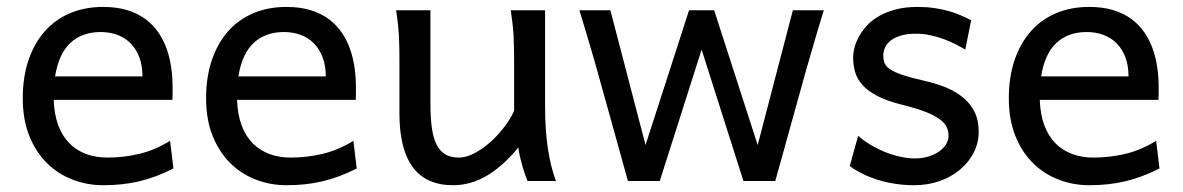

<svg xmlns="http://www.w3.org/2000/svg" viewBox="-20 -528 3451 560"><path d="M136.7 -236.8Q138.2 -193.8 150.1 -162.1Q162.1 -130.4 182.9 -109.6Q203.6 -88.9 231.7 -78.6Q259.8 -68.4 293 -68.4Q340.3 -68.4 385.7 -79.1Q431.2 -89.8 476.1 -117.2L485.8 -36.6Q460 -23.4 435.1 -14.2Q410.2 -4.9 385.3 1Q360.4 6.8 334.7 9.5Q309.1 12.2 280.8 12.2Q233.9 12.2 191.4 -4.2Q148.9 -20.5 116.7 -52.5Q84.5 -84.5 65.4 -131.8Q46.4 -179.2 46.4 -241.7Q46.4 -302.2 62.7 -351.3Q79.1 -400.4 109.4 -435.3Q139.6 -470.2 183.1 -489Q226.6 -507.8 280.8 -507.8Q320.8 -507.8 351.6 -498.3Q382.3 -488.8 404.8 -471.9Q427.2 -455.1 442.4 -432.6Q457.5 -410.2 466.6 -384.3Q475.6 -358.4 479.5 -330.3Q483.4 -302.2 483.4 -274.9V-255.9Q483.4 -243.7 482.9 -236.8ZM273.4 -434.6Q219.7 -434.6 185.5 -403.1Q151.4 -371.6 140.6 -305.2H395.5Q395.5 -336.4 386.5 -360.6Q377.4 -384.8 361.1 -401.4Q344.7 -418 322.3 -426.3Q299.8 -434.6 273.4 -434.6Z M671.4 -236.8Q672.9 -193.8 684.8 -162.1Q696.8 -130.4 717.5 -109.6Q738.3 -88.9 766.4 -78.6Q794.4 -68.4 827.6 -68.4Q875 -68.4 920.4 -79.1Q965.8 -89.8 1010.7 -117.2L1020.5 -36.6Q994.6 -23.4 969.7 -14.2Q944.8 -4.9 919.9 1Q895 6.8 869.4 9.5Q843.8 12.2 815.4 12.2Q768.6 12.2 726.1 -4.2Q683.6 -20.5 651.4 -52.5Q619.1 -84.5 600.1 -131.8Q581.1 -179.2 581.1 -241.7Q581.1 -302.2 597.4 -351.3Q613.8 -400.4 644 -435.3Q674.3 -470.2 717.8 -489Q761.2 -507.8 815.4 -507.8Q855.5 -507.8 886.2 -498.3Q917 -488.8 939.5 -471.9Q961.9 -455.1 977.1 -432.6Q992.2 -410.2 1001.2 -384.3Q1010.3 -358.4 1014.2 -330.3Q1018.1 -302.2 1018.1 -274.9V-255.9Q1018.1 -243.7 1017.6 -236.8ZM808.1 -434.6Q754.4 -434.6 720.2 -403.1Q686 -371.6 675.3 -305.2H930.2Q930.2 -336.4 921.1 -360.6Q912.1 -384.8 895.8 -401.4Q879.4 -418 856.9 -426.3Q834.5 -434.6 808.1 -434.6Z M1518.6 0Q1515.1 -8.3 1511.2 -19.5Q1507.3 -30.8 1503.7 -43.5Q1500 -56.2 1496.8 -70.1Q1493.7 -84 1491.7 -97.7Q1447.3 -43.5 1400.1 -15.6Q1353 12.2 1301.3 12.2Q1145 12.2 1145 -197.8V-341.8Q1145 -365.2 1144.8 -384.3Q1144.5 -403.3 1143.6 -421.1Q1142.6 -439 1140.6 -457.5Q1138.7 -476.1 1135.3 -498H1235.4V-227.1Q1235.4 -185.5 1239.5 -155.5Q1243.7 -125.5 1253.4 -106.2Q1263.2 -86.9 1279.1 -77.6Q1294.9 -68.4 1318.4 -68.4Q1339.8 -68.4 1364.3 -81.3Q1388.7 -94.2 1410.9 -114.3Q1433.1 -134.3 1451.4 -158.4Q1469.7 -182.6 1479.5 -205.1V-341.8Q1479.5 -365.7 1479.2 -385Q1479 -404.3 1478 -421.9Q1477.1 -439.5 1475.1 -457.5Q1473.1 -475.6 1469.7 -498H1569.8V-219.7Q1569.8 -148.4 1577.9 -95Q1585.9 -41.5 1601.6 0Z M2063 -498 2189.9 -105 2292.5 -498H2382.8Q2374 -470.2 2367.4 -448Q2360.8 -425.8 2355 -405.5Q2349.1 -385.3 2343.5 -366Q2337.9 -346.7 2331.5 -324.7L2241.2 0H2148.4L2026.4 -383.3L1904.3 0H1811.5L1721.2 -324.7Q1715.8 -344.2 1710.2 -363.3Q1704.6 -382.3 1698.5 -402.8Q1692.4 -423.3 1685.5 -446.8Q1678.7 -470.2 1669.9 -498H1760.3L1862.8 -105L1989.7 -498Z M2795.4 -383.3Q2783.2 -390.6 2767.6 -398.7Q2752 -406.7 2733.6 -413.6Q2715.3 -420.4 2694.6 -425Q2673.8 -429.7 2651.4 -429.7Q2624.5 -429.7 2606.2 -423.8Q2587.9 -418 2576.9 -408.9Q2565.9 -399.9 2561 -388.4Q2556.2 -377 2556.2 -366.2Q2556.2 -353.5 2560.1 -343.8Q2564 -334 2576.4 -325.7Q2588.9 -317.4 2611.8 -309.6Q2634.8 -301.8 2673.3 -293Q2706.5 -285.6 2735.8 -274.2Q2765.1 -262.7 2787.1 -245.1Q2809.1 -227.5 2821.8 -202.9Q2834.5 -178.2 2834.5 -144Q2834.5 -110.8 2819.8 -82.5Q2805.2 -54.2 2779.8 -33Q2754.4 -11.7 2720.2 0.2Q2686 12.2 2646.5 12.2Q2616.7 12.2 2589.1 7.8Q2561.5 3.4 2537.4 -4.4Q2513.2 -12.2 2493.2 -22.5Q2473.1 -32.7 2458.5 -43.9L2482.9 -131.8Q2499.5 -117.2 2520.3 -105Q2541 -92.8 2563 -84Q2585 -75.2 2607.2 -70.6Q2629.4 -65.9 2648.9 -65.9Q2670.4 -65.9 2688.2 -71.5Q2706.1 -77.1 2719 -86.2Q2731.9 -95.2 2739.3 -107.2Q2746.6 -119.1 2746.6 -131.8Q2746.6 -145.5 2741 -157.5Q2735.4 -169.4 2720.5 -180.4Q2705.6 -191.4 2679.4 -201.7Q2653.3 -211.9 2612.3 -222.2Q2567.9 -232.9 2539.8 -247.6Q2511.7 -262.2 2495.8 -279.8Q2480 -297.4 2474.1 -317.9Q2468.3 -338.4 2468.3 -361.3Q2468.3 -372.6 2471.9 -387.7Q2475.6 -402.8 2484.1 -419.2Q2492.7 -435.5 2506.6 -451.4Q2520.5 -467.3 2541.5 -479.7Q2562.5 -492.2 2590.8 -500Q2619.1 -507.8 2656.2 -507.8Q2682.6 -507.8 2705.8 -504.4Q2729 -501 2748.3 -495.4Q2767.6 -489.7 2783.7 -482.7Q2799.8 -475.6 2812.5 -468.8Z M3012.7 -236.8Q3014.2 -193.8 3026.1 -162.1Q3038.1 -130.4 3058.8 -109.6Q3079.6 -88.9 3107.7 -78.6Q3135.7 -68.4 3168.9 -68.4Q3216.3 -68.4 3261.7 -79.1Q3307.1 -89.8 3352.1 -117.2L3361.8 -36.6Q3335.9 -23.4 3311 -14.2Q3286.1 -4.9 3261.2 1Q3236.3 6.8 3210.7 9.5Q3185.1 12.2 3156.7 12.2Q3109.9 12.2 3067.4 -4.2Q3024.9 -20.5 2992.7 -52.5Q2960.4 -84.5 2941.4 -131.8Q2922.4 -179.2 2922.4 -241.7Q2922.4 -302.2 2938.7 -351.3Q2955.1 -400.4 2985.4 -435.3Q3015.6 -470.2 3059.1 -489Q3102.5 -507.8 3156.7 -507.8Q3196.8 -507.8 3227.5 -498.3Q3258.3 -488.8 3280.8 -471.9Q3303.2 -455.1 3318.4 -432.6Q3333.5 -410.2 3342.5 -384.3Q3351.6 -358.4 3355.5 -330.3Q3359.4 -302.2 3359.4 -274.9V-255.9Q3359.4 -243.7 3358.9 -236.8ZM3149.4 -434.6Q3095.7 -434.6 3061.5 -403.1Q3027.3 -371.6 3016.6 -305.2H3271.5Q3271.5 -336.4 3262.5 -360.6Q3253.4 -384.8 3237.1 -401.4Q3220.7 -418 3198.2 -426.3Q3175.8 -434.6 3149.4 -434.6Z"/></svg>

Font: Andika Phon
Style: Regular
Weight: 400
Designer: Victor Gaultney, Annie Olsen, Julie Remington, Don Collingsworth, Eric Hays, Becca Hirsbrunner
Foundry: SIL International
Version: Version 5.000